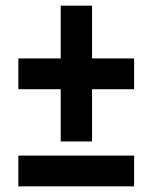

<svg xmlns="http://www.w3.org/2000/svg" viewBox="-20 -660 540 680"><path d="M306 -159V-344H455V-453H306V-640H195V-453H45V-344H195V-159ZM455 0V-109H45V0Z"/></svg>

Font: Noto Sans Mono UI Condensed ExtraBold
Style: Regular
Weight: 800
Width: 3
Designer: Monotype Design team
Foundry: Monotype Imaging Inc.
Version: 1.000